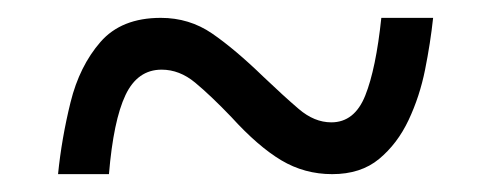

<svg xmlns="http://www.w3.org/2000/svg" viewBox="-20 -464 550 215"><path d="M45 -269Q49 -309 59 -349.5Q69 -390 92.5 -417Q116 -444 160 -444Q192 -444 217.5 -426.5Q243 -409 275 -378Q297 -357 314.5 -342Q332 -327 351 -327Q377 -327 389 -357Q401 -387 407 -444H465Q462 -416 456 -386Q450 -356 437.5 -329.5Q425 -303 404.5 -286Q384 -269 352 -269Q321 -269 295 -284.5Q269 -300 239 -333Q216 -357 198.5 -371.5Q181 -386 161 -386Q134 -386 120.5 -357.5Q107 -329 102 -269Z"/></svg>

Font: Noto Serif Lao SemCond
Style: Regular
Weight: 400
Width: 4
Designer: Monotype Design Team
Foundry: Monotype Imaging Inc.
Version: Version 2.004; ttfautohint (v1.8.4.7-5d5b)